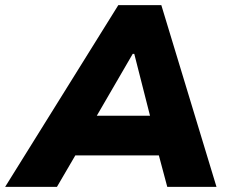

<svg xmlns="http://www.w3.org/2000/svg" viewBox="-63 -725 898 745"><path d="M-43 0 396 -705H563L777 0H586L535 -191L596 -122H186L269 -190L158 0ZM452 -516 290 -237 271 -276H561L529 -237L458 -516Z"/></svg>

Font: Nunito Sans 7pt Black
Style: Italic
Weight: 900
Italic angle: -9°
Version: Version 3.101;gftools[0.9.27]